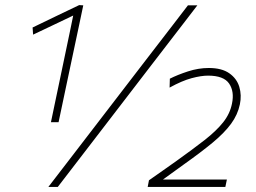

<svg xmlns="http://www.w3.org/2000/svg" viewBox="-20 -734 1005 754"><path d="M180 -254Q187.5 -290 194.8 -324.8Q202 -359.5 211 -402L242 -550Q248 -580 254.8 -611.2Q261.5 -642.5 267.5 -673Q231.5 -656 192.5 -637.2Q153.5 -618.5 110 -598L108 -626Q155 -648.5 200.2 -670.5Q245.5 -692.5 291 -714L307 -713Q299 -674 290.5 -634.5Q282 -595 273 -552L241 -401Q232 -358.5 224.8 -324.2Q217.5 -290 210 -254ZM170 0Q213 -55.5 253.2 -108.2Q293.5 -161 346 -229L538 -479Q574.5 -526.5 604.2 -565Q634 -603.5 661.2 -639Q688.5 -674.5 718 -713H755Q725.5 -674.5 698.2 -639Q671 -603.5 641.2 -565Q611.5 -526.5 575 -479L383 -229Q330.5 -161 290.2 -108.2Q250 -55.5 207 0ZM560 0 565 -26Q592 -45 619.2 -64Q646.5 -83 673 -102Q738 -148.5 783.8 -184.2Q829.5 -220 856.2 -253.5Q883 -287 891 -327Q901 -374.5 879.8 -405.8Q858.5 -437 797 -437Q770 -437 732.5 -427Q695 -417 646 -390L647 -425Q676.5 -440 717.8 -453.5Q759 -467 800 -467Q851 -467 880.5 -446.2Q910 -425.5 919.8 -392.8Q929.5 -360 922 -324Q913.5 -283.5 887.5 -248Q861.5 -212.5 815.8 -174.5Q770 -136.5 703 -89L620 -29H871L865 0Z"/></svg>

Font: Commissioner Thin
Style: Italic
Weight: 100
Italic angle: -12°
Designer: Kostas Bartsokas
Foundry: Kostas Bartsokas
Version: Version 1.000; ttfautohint (v1.8.3)